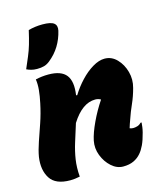

<svg xmlns="http://www.w3.org/2000/svg" viewBox="-121 -903 842 1000"><g transform="rotate(-15 300.0 -403.0)"><path d="M96 -547Q113 -551 130 -553Q147 -555 165 -555Q234 -555 261 -520.5Q288 -486 277 -413L283 -412Q307 -451 338.5 -484.5Q370 -518 404.5 -538.5Q439 -559 469 -559Q507 -559 535 -530Q563 -501 574.5 -458.5Q586 -416 574 -373Q563 -331 546 -293Q529 -255 518 -222Q514 -211 509 -197Q504 -183 502 -175Q510 -171 521 -171Q531 -171 543 -174.5Q555 -178 564 -188H570Q569 -176 567.5 -164Q566 -152 562 -136Q552 -97 540.5 -72.5Q529 -48 515 -32Q499 -13 475.5 -2Q452 9 419 9Q385 9 356 -17Q327 -43 312 -82Q297 -121 305 -161Q313 -200 338.5 -254.5Q364 -309 397 -358Q384 -366 367 -366Q297 -366 239 -274Q223 -223 209 -178.5Q195 -134 188.5 -91Q182 -48 186 1Q158 7 134 7Q55 7 26 -38.5Q-3 -84 7 -153Q13 -188 27.5 -230Q42 -272 58.5 -320Q75 -368 86 -421Q94 -458 97 -489.5Q100 -521 96 -547ZM203 -815Q248 -815 264.5 -802Q281 -789 275 -762Q265 -719 243 -683Q221 -647 186 -619Q171 -607 155 -602.5Q139 -598 117 -598Q99 -598 85 -602Q71 -606 61 -611Q76 -646 87.5 -673Q99 -700 108 -730.5Q117 -761 127 -805Q163 -815 203 -815Z"/></g></svg>

Font: Recursive Mn Csl St Blk
Style: Italic
Weight: 900
Italic angle: -15°
Monospace: yes
Version: Version 1.079;hotconv 1.0.112;makeotfexe 2.5.65598; ttfautoh